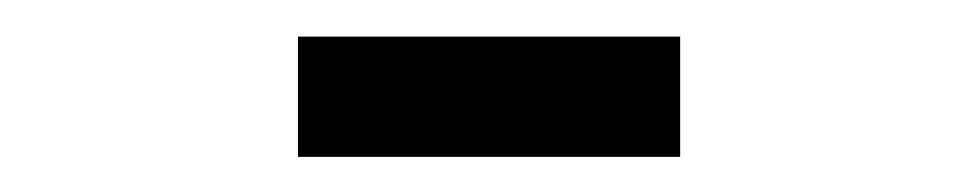

<svg xmlns="http://www.w3.org/2000/svg" viewBox="-20 -280 540 106"><path d="M144.5 -259.8H355.5V-193.4H144.5Z"/></svg>

Font: BabelStone Coelbren y Beirdd
Style: Regular
Weight: 400
Designer: Andrew West
Foundry: BabelStone
Version: Version 1.00;September 27, 2022